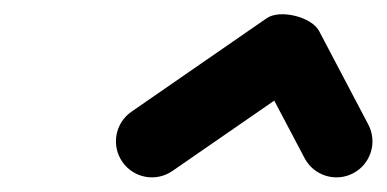

<svg xmlns="http://www.w3.org/2000/svg" viewBox="-20 -608 542 269"><path d="M151.4 -381.3C167.2 -358.3 198.7 -352.6 221.6 -368.5C284.8 -412.1 348 -455.8 411.1 -499.4C420.5 -505.9 399.5 -515.4 377.5 -520.8C355.5 -526.2 332.5 -527.5 337.7 -517.4C360.7 -473.8 383.7 -430.1 406.7 -386.5C419.7 -361.8 450.2 -352.3 474.9 -365.3C499.6 -378.3 509 -408.8 496 -433.5C473.1 -477.2 450.1 -520.8 427.1 -564.5C421.8 -574.5 408.1 -582.2 393.4 -585.8C378.7 -589.4 363 -588.9 353.7 -582.5C290.5 -538.8 227.4 -495.2 164.2 -451.5C141.3 -435.7 135.5 -404.2 151.4 -381.3Z"/></svg>

Font: FRB American Cursive Guidelines Ultra
Style: Bold Italic
Weight: 1000
Italic angle: -25°
Version: Version 2.0;Modular Font Editor K font №1